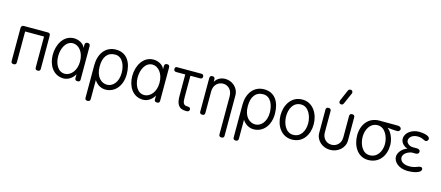

<svg xmlns="http://www.w3.org/2000/svg" viewBox="-66 -1676 6218 2709"><g transform="rotate(15 3043.0 -321.5)"><path d="M71 -36C71 -12 83 0 108 0C134 0 147 -12 147 -36V-488H423V-36C423 -12 435 0 460 0C486 0 497 -12 497 -36V-518C497 -545 485 -558 460 -558H105C84 -558 71 -539 71 -519Z M840 -56C738 -56 687 -164 687 -274C687 -387 741 -502 844 -502C925 -502 1005 -420 1005 -279C1005 -139 922 -56 840 -56ZM1003 -476C982 -541 901 -574 841 -574C685 -574 608 -418 608 -274C608 -128 684 12 841 12C915 12 979 -43 1003 -95V-35C1003 -12 1016 -1 1042 -1C1067 -1 1079 -12 1079 -34V-522C1079 -548 1067 -561 1042 -561C1016 -561 1003 -548 1003 -522Z M1459 -502C1572 -502 1614 -378 1614 -275C1614 -136 1536 -61 1456 -61C1373 -61 1290 -131 1290 -284C1290 -419 1346 -502 1459 -502ZM1212 193C1212 218 1224 230 1249 230C1275 230 1288 218 1288 193V-84C1331 -15 1397 11 1452 11C1588 11 1688 -104 1688 -276C1688 -445 1614 -573 1454 -573C1299 -573 1212 -445 1212 -282Z M2001 -56C1899 -56 1848 -164 1848 -274C1848 -387 1902 -502 2005 -502C2086 -502 2166 -420 2166 -279C2166 -139 2083 -56 2001 -56ZM2164 -476C2143 -541 2062 -574 2002 -574C1846 -574 1769 -418 1769 -274C1769 -128 1845 12 2002 12C2076 12 2140 -43 2164 -95V-35C2164 -12 2177 -1 2203 -1C2228 -1 2240 -12 2240 -34V-522C2240 -548 2228 -561 2203 -561C2177 -561 2164 -548 2164 -522Z M2350 -556C2328 -556 2318 -545 2318 -523C2318 -500 2330 -487 2355 -487H2486V-179C2486 -62 2513 9 2633 9C2663 9 2678 -3 2678 -26C2678 -48 2663 -59 2633 -59C2568 -59 2561 -99 2561 -179V-488H2700C2726 -488 2738 -499 2738 -522C2738 -545 2725 -556 2698 -556Z M2826 -36C2826 -12 2838 0 2863 0C2889 0 2901 -12 2901 -36V-350C2901 -449 2969 -500 3038 -500C3104 -500 3171 -451 3171 -350V204C3171 228 3183 240 3208 240C3234 240 3246 228 3246 204V-382C3246 -501 3146 -573 3050 -573C2991 -573 2934 -548 2901 -490V-524C2901 -550 2889 -563 2863 -563C2838 -563 2826 -550 2826 -524Z M3623 -502C3736 -502 3778 -378 3778 -275C3778 -136 3700 -61 3620 -61C3537 -61 3454 -131 3454 -284C3454 -419 3510 -502 3623 -502ZM3376 193C3376 218 3388 230 3413 230C3439 230 3452 218 3452 193V-84C3495 -15 3561 11 3616 11C3752 11 3852 -104 3852 -276C3852 -445 3778 -573 3618 -573C3463 -573 3376 -445 3376 -282Z M4176 -573C4016 -573 3933 -430 3933 -281C3933 -132 4016 11 4176 11C4335 11 4419 -124 4419 -274C4419 -423 4336 -573 4176 -573ZM4176 -501C4288 -501 4340 -369 4340 -268C4340 -163 4289 -58 4176 -58C4062 -58 4013 -186 4013 -288C4013 -393 4062 -501 4176 -501Z M4525 -181C4525 -67 4623 12 4734 12C4845 12 4945 -69 4945 -181V-518C4945 -543 4933 -555 4907 -555C4882 -555 4870 -543 4870 -518V-205C4870 -125 4814 -63 4734 -63C4655 -63 4600 -124 4600 -205V-518C4600 -543 4588 -555 4562 -555C4537 -555 4525 -543 4525 -518ZM4827 -837C4828 -840 4829 -844 4829 -847C4829 -870 4818 -883 4794 -883C4776 -883 4765 -870 4758 -855L4691 -699C4689 -695 4687 -685 4687 -682C4687 -663 4698 -648 4724 -648C4744 -648 4752 -667 4759 -683Z M5293 -59C5181 -59 5131 -185 5131 -286C5131 -389 5185 -498 5296 -498C5407 -498 5462 -367 5462 -266C5462 -163 5404 -59 5293 -59ZM5302 -567C5140 -567 5051 -440 5051 -287C5051 -138 5130 11 5289 11C5450 11 5538 -118 5538 -270C5538 -357 5498 -457 5437 -500C5484 -496 5532 -489 5581 -489C5602 -489 5622 -508 5622 -527C5622 -550 5600 -564 5574 -566Z M5869 17C5931 17 6061 2 6061 -59C6061 -73 6052 -87 6031 -87C6016 -87 6002 -81 5985 -75C5960 -65 5928 -53 5872 -53C5781 -53 5736 -98 5736 -146C5736 -191 5781 -235 5856 -250H5918C5947 -250 5962 -269 5962 -288C5962 -307 5947 -326 5915 -326H5854C5794 -326 5758 -370 5758 -399C5758 -449 5807 -491 5882 -491C5925 -491 5951 -479 5971 -469C5984 -463 5995 -458 6005 -458C6025 -458 6041 -477 6041 -498C6041 -544 5944 -560 5884 -560C5778 -560 5684 -494 5684 -406C5684 -364 5712 -312 5785 -286C5709 -265 5657 -192 5657 -138C5657 -58 5739 17 5869 17Z"/></g></svg>

Font: Numismatica Pro
Style: Regular
Weight: 400
Designer: Chris Hopkins
Foundry: Edward C. D. Hopkins
Version: Version 2.19D